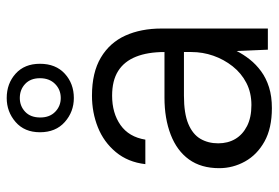

<svg xmlns="http://www.w3.org/2000/svg" viewBox="-149 -669 830 572"><g transform="rotate(-90 266.0 -383.0)"><path d="M230 12Q170 12 130.5 -10Q91 -32 71 -68Q51 -104 51 -145Q51 -199 77 -235Q103 -271 151 -289.5Q199 -308 261 -308H397Q397 -358 383 -393Q369 -428 340.5 -446Q312 -464 267 -464Q215 -464 179.5 -439Q144 -414 136 -365H63Q69 -417 99 -453Q129 -489 173 -506.5Q217 -524 267 -524Q336 -524 380.5 -497.5Q425 -471 446 -424.5Q467 -378 467 -317V0H404L400 -93Q390 -73 375 -54Q360 -35 339.5 -20Q319 -5 292 3.5Q265 12 230 12ZM239 -49Q276 -49 305 -64Q334 -79 354.5 -105Q375 -131 386 -162.5Q397 -194 397 -228V-250H267Q214 -250 183 -237Q152 -224 138.5 -201Q125 -178 125 -148Q125 -119 138 -97Q151 -75 176.5 -62Q202 -49 239 -49ZM260 -578Q219 -578 188.5 -605Q158 -632 158 -679Q158 -725 188.5 -751.5Q219 -778 260 -778Q303 -778 332.5 -751.5Q362 -725 362 -679Q362 -632 332.5 -605Q303 -578 260 -578ZM260 -617Q285 -617 302 -634Q319 -651 319 -679Q319 -707 302 -723Q285 -739 260 -739Q236 -739 219 -723Q202 -707 202 -678Q202 -650 219 -633.5Q236 -617 260 -617Z"/></g></svg>

Font: DM Sans 12pt Light
Style: Regular
Weight: 300
Version: Version 4.004;gftools[0.9.30]